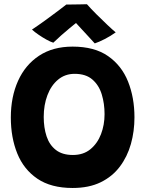

<svg xmlns="http://www.w3.org/2000/svg" viewBox="-20 -886 717 931"><path d="M332 25.5Q227.5 25.5 161.2 -19.5Q95 -64.5 63.8 -141.8Q32.5 -219 32.5 -316.5Q32.5 -416 67.5 -493.8Q102.5 -571.5 169.5 -615.8Q236.5 -660 332 -660Q438 -660 504 -614Q570 -568 601 -490.2Q632 -412.5 632 -317Q632 -249.5 614.8 -188Q597.5 -126.5 561.2 -78.2Q525 -30 468.2 -2.2Q411.5 25.5 332 25.5ZM333.5 -134.5Q384.5 -134.5 418.5 -162.5Q452.5 -190.5 469.8 -235.5Q487 -280.5 487 -332.5Q487 -383.5 473.5 -428Q460 -472.5 428.2 -500.2Q396.5 -528 342 -528Q295.5 -528 261.8 -500Q228 -472 210 -424.5Q192 -377 192 -319Q192 -267 205.8 -225.2Q219.5 -183.5 250.8 -159Q282 -134.5 333.5 -134.5ZM401.5 -865.5Q420 -844.5 447.2 -817.2Q474.5 -790 500.5 -765.5Q526.5 -741 541 -729Q516 -711 488.2 -696.8Q460.5 -682.5 439.5 -675.5Q424.5 -692 406.8 -711.2Q389 -730.5 373.2 -747.5Q357.5 -764.5 348.5 -774.5Q337 -765.5 317.8 -749.5Q298.5 -733.5 277.2 -714.8Q256 -696 238.5 -679Q225 -683 205.5 -693.8Q186 -704.5 166.8 -717.8Q147.5 -731 135 -742.5Q165 -762.5 200 -787.8Q235 -813 263.2 -834.5Q291.5 -856 301.5 -864Q310 -864 329.8 -864.2Q349.5 -864.5 370 -864.8Q390.5 -865 401.5 -865.5Z"/></svg>

Font: Grandstander
Style: Bold
Weight: 700
Designer: Tyler Finck
Foundry: Etcetera Type Co
Version: Version 1.200; ttfautohint (v1.8.3)